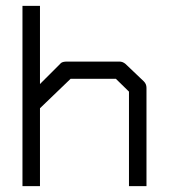

<svg xmlns="http://www.w3.org/2000/svg" viewBox="-20 -686 580 658"><path d="M57 -48V-666H117V-398L189 -470Q195 -475 210 -475H389Q400.5 -475 410 -467L473 -407Q482 -398 482 -385V-48H422V-372L377 -416H222L117 -315V-48Z"/></svg>

Font: IBM 3270
Style: Regular
Weight: 400
Monospace: yes
Version: Version 2.3.1